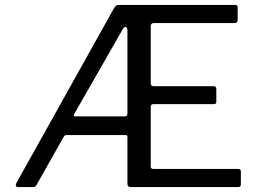

<svg xmlns="http://www.w3.org/2000/svg" viewBox="-20 -762 1048 782"><path d="M949 -74Q961 -74 961 -64V-11Q961 -6 958.5 -3Q956 0 950 0H513Q499 0 499 -14V-205Q499 -212 491 -212H252Q243 -212 239 -204L129 -9Q127 -5 123.5 -2.5Q120 0 113 0H53Q47 0 45 -4.5Q43 -9 47 -17L444 -728Q448 -735 452.5 -738.5Q457 -742 466 -742H938Q948 -742 948 -731V-680Q948 -668 935 -668H607Q594 -668 594 -656V-422Q594 -411 606 -411H850Q861 -411 861 -400V-347Q861 -343 859 -340.5Q857 -338 850 -338H605Q594 -338 594 -327V-84Q594 -74 604 -74H949ZM488 -288Q499 -288 499 -300V-639Q498 -652 491 -652.5Q484 -653 477 -638L283 -299Q276 -288 287 -288H488Z"/></svg>

Font: Libre Franklin Thin
Style: Regular
Weight: 400
Version: Version 3.000